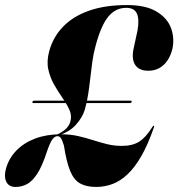

<svg xmlns="http://www.w3.org/2000/svg" viewBox="-54 -730 706 760"><path d="M169 -192 163 -193.5Q188 -204 203.8 -217.2Q219.5 -230.5 224.5 -249Q231 -272 221 -294.5Q211 -317 193.8 -341.8Q176.5 -366.5 160.5 -394.5Q144.5 -422.5 137.2 -455.2Q130 -488 141 -528Q156 -583 195.2 -624Q234.5 -665 298 -687.5Q361.5 -710 448.5 -710Q522.5 -710 565.2 -684.5Q608 -659 622.8 -619.2Q637.5 -579.5 628.5 -537Q622 -510 608.5 -490.2Q595 -470.5 576 -460.2Q557 -450 533 -450Q495 -450 480.2 -474.5Q465.5 -499 476 -543L490.5 -610Q498 -654 487.8 -676.5Q477.5 -699 445.5 -699Q404 -699 375.2 -664.8Q346.5 -630.5 325 -551Q316 -518.5 311.5 -486Q307 -453.5 303.5 -421.5Q300 -389.5 295.2 -358.2Q290.5 -327 282 -297Q273 -265 245.2 -234.8Q217.5 -204.5 169 -192ZM-30.5 -62Q-19.5 -102.5 10.2 -133.5Q40 -164.5 85 -181.5Q130 -198.5 187 -198.5Q224 -198.5 254.8 -191.5Q285.5 -184.5 313.5 -175.5Q341.5 -166.5 369.5 -159.5Q397.5 -152.5 428.5 -152.5Q470 -152.5 496.8 -169.2Q523.5 -186 549.5 -228Q550.5 -230 552 -231.2Q553.5 -232.5 554.5 -232Q556 -231.5 556.2 -230Q556.5 -228.5 555.5 -226.5Q532 -158.5 505.8 -112.8Q479.5 -67 450.8 -40Q422 -13 391 -1.5Q360 10 326.5 10Q288 10 263.2 -3.8Q238.5 -17.5 223.8 -53.2Q209 -89 199 -154Q192 -176 186.8 -183.5Q181.5 -191 173.5 -191Q162.5 -191 152.8 -177.5Q143 -164 130.5 -126Q112.5 -71.5 93.2 -42Q74 -12.5 52.8 -1.2Q31.5 10 7.5 10Q-19 10 -29 -10.5Q-39 -31 -30.5 -62ZM74 -326.5Q75 -329 77 -330.2Q79 -331.5 82 -331.5H246.5L247 -322H79Q76 -322 74.8 -323.2Q73.5 -324.5 74 -326.5ZM258.5 -322 260 -331.5H462.5Q465.5 -331.5 466.8 -330.2Q468 -329 467 -326.5Q465.5 -322 460 -322Z"/></svg>

Font: Fraunces 120pt
Style: Bold Italic
Weight: 700
Italic angle: -16°
Version: Version 1.000;[b76b70a41]